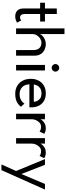

<svg xmlns="http://www.w3.org/2000/svg" viewBox="876 -1604 936 2729"><g transform="rotate(90 1344.5 -240.0)"><path d="M18.9 -410.5H100.7V-579H179.1V-410.5H286.4V-341.9H179.1V-128.6Q179.1 -90.9 192.5 -74Q205.9 -57 227.6 -57Q247.2 -57 257.9 -64.1Q268.6 -71.3 270.6 -73.6L302.9 -15.1Q299.9 -12.4 287.6 -5.6Q275.4 1.1 255.7 6.5Q236 12 209.7 12Q163.4 12 132 -16.7Q100.7 -45.4 100.7 -107.6V-341.9H18.9Z M607.5 -422.5Q647.3 -422.5 685.2 -405.6Q723.1 -388.8 747.7 -352.2Q772.2 -315.6 772.2 -256.9V0H692.4V-240.6Q692.4 -303.7 663.4 -332.1Q634.5 -360.5 588.4 -360.5Q557.6 -360.5 529.2 -343.1Q500.8 -325.6 482.5 -295.5Q464.3 -265.4 464.3 -227.4V0H384.1V-688H464.3V-335.8Q468.3 -353.2 488.2 -373.4Q508.1 -393.6 539.3 -408.1Q570.5 -422.5 607.5 -422.5Z M903.3 0V-410.5H982.3V0ZM943.8 -506Q921.6 -506 906 -521.7Q890.4 -537.4 890.4 -559.4Q890.4 -581.6 906.2 -597.5Q921.9 -613.4 943.8 -613.4Q958.5 -613.4 970.9 -606Q983.3 -598.6 990.9 -586.6Q998.5 -574.6 998.5 -559.4Q998.5 -537.4 982.4 -521.7Q966.4 -506 943.8 -506Z M1178.5 -189.3Q1179.2 -151.5 1195.2 -119.7Q1211.2 -88 1242.5 -69.2Q1273.8 -50.3 1320 -50.3Q1358.8 -50.3 1385.6 -62Q1412.3 -73.7 1428.9 -89.7Q1445.5 -105.8 1453 -119L1497.8 -69.3Q1472 -33.7 1427.9 -10.8Q1383.8 12 1314.2 12Q1248 12 1200.2 -16.4Q1152.3 -44.8 1126.6 -95.1Q1100.8 -145.3 1100.8 -210.2Q1100.8 -270.2 1125.3 -318.3Q1149.7 -366.5 1196.2 -394.5Q1242.8 -422.5 1308.3 -422.5Q1368.5 -422.5 1412.9 -397.2Q1457.3 -372 1481.8 -326Q1506.3 -280 1506.3 -217Q1506.3 -212.8 1506.1 -202.8Q1505.8 -192.8 1505 -189.3ZM1427.8 -252Q1427.2 -273.5 1415.8 -298.9Q1404.3 -324.3 1378.7 -342.7Q1353 -361 1309.3 -361Q1264 -361 1236.6 -343.3Q1209.2 -325.5 1196.4 -300.3Q1183.7 -275 1181.3 -252Z M1675.5 0H1597.1V-410.5H1675.5V-338.8H1673Q1675.6 -351.6 1691.6 -371.3Q1707.6 -391 1735.7 -406.8Q1763.8 -422.5 1802.2 -422.5Q1830.9 -422.5 1852.5 -414.9Q1874.1 -407.2 1882.6 -399.6L1850 -333.9Q1843.1 -340.6 1825.5 -347.9Q1807.9 -355.1 1782.3 -355.1Q1749 -355.1 1725 -333.9Q1701.1 -312.6 1688.3 -283.1Q1675.5 -253.5 1675.5 -228.4Z M2022 0H1943.6V-410.5H2022V-338.8H2019.5Q2022.1 -351.6 2038.1 -371.3Q2054.1 -391 2082.2 -406.8Q2110.3 -422.5 2148.7 -422.5Q2177.4 -422.5 2199 -414.9Q2220.6 -407.2 2229.1 -399.6L2196.5 -333.9Q2189.6 -340.6 2172 -347.9Q2154.4 -355.1 2128.8 -355.1Q2095.5 -355.1 2071.5 -333.9Q2047.6 -312.6 2034.8 -283.1Q2022 -253.5 2022 -228.4Z M2453.9 -75.1 2595 -410.5H2674.9L2398.9 208H2317.9L2411 0L2241.9 -410.5H2323Z"/></g></svg>

Font: League Spartan Extralight
Style: Regular
Weight: 200
Foundry: The League of Moveable Type
Version: Version 2.300; ttfautohint (v1.8.3)